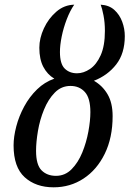

<svg xmlns="http://www.w3.org/2000/svg" viewBox="-20 -790 553 820"><path d="M209 10Q133 10 85.5 -33Q38 -76 38 -169Q38 -206 49.5 -250Q61 -294 83.5 -335.5Q106 -377 138.5 -408.5Q171 -440 212 -454Q182 -472 165 -504.5Q148 -537 148 -586Q148 -627 167.5 -669Q187 -711 220.5 -740Q254 -769 297 -770Q279 -744 265 -707.5Q251 -671 243.5 -634Q236 -597 236 -568Q236 -517 256.5 -497Q277 -477 309 -477Q337 -477 364.5 -495.5Q392 -514 410 -554Q428 -594 428 -658Q428 -694 422 -724.5Q416 -755 410 -770Q446 -768 468.5 -747.5Q491 -727 502 -697Q513 -667 513 -636Q513 -562 476.5 -515Q440 -468 381 -445Q417 -425 439 -388Q461 -351 461 -294Q461 -202 427.5 -133.5Q394 -65 337 -27.5Q280 10 209 10ZM219 -39Q258 -39 286 -67.5Q314 -96 331.5 -139Q349 -182 357.5 -228.5Q366 -275 366 -311Q366 -371 342.5 -397Q319 -423 281 -423Q242 -423 214 -394.5Q186 -366 168 -322Q150 -278 142 -230.5Q134 -183 134 -146Q134 -86 157.5 -62.5Q181 -39 219 -39Z"/></svg>

Font: Noto Serif Condensed
Style: Italic
Weight: 400
Width: 3
Italic angle: -12°
Designer: Monotype Design Team
Foundry: Monotype Imaging Inc.
Version: Version 2.014; ttfautohint (v1.8.4.7-5d5b)